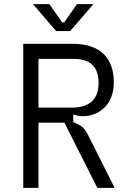

<svg xmlns="http://www.w3.org/2000/svg" viewBox="-20 -913 640 933"><path d="M93 0H167V-317H293L453 0H537L410 -253C398 -277 385 -295 365 -306L336 -320V-357C403 -330 533 -363 533 -514C533 -635 462 -700 336 -700H93ZM328 -390H167V-627H335C421 -627 459 -588 459 -509C459 -427 411 -390 328 -390ZM220 -893H140L253 -762H321L434 -893H354L292 -804H282Z"/></svg>

Font: Fliege Mono Light
Style: Regular
Weight: 300
Version: Version 0.020;Glyphs 3.3 (3306)